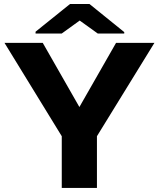

<svg xmlns="http://www.w3.org/2000/svg" viewBox="-20 -921 779 941"><path d="M2 -710.9H189.5L369.1 -396.5L548.8 -710.9H736.8L455.1 -253.4V0H282.7V-253.4ZM154.3 -765.6 323.2 -901.4H418.5L588.9 -763.7V-756.8H459L370.6 -820.3L282.7 -756.8H154.3Z"/></svg>

Font: Bert Sans Black
Style: Regular
Weight: 900
Designer: Christian Robertson, Adam Twardoch, & Cristiano Sobral
Foundry: Google
Version: Version 12.135;January 10, 2020;FontCreator 12.0.0.2547 64-b